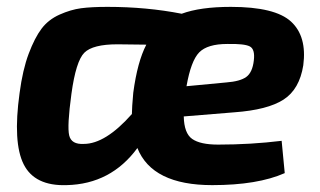

<svg xmlns="http://www.w3.org/2000/svg" viewBox="-20 -527 931 559"><path d="M800 -117 809 -23Q730 12 598 12Q423 12 380 -96Q303 9 174 12Q81 15 49 -48.5Q17 -112 37 -256Q46 -324 63.5 -370.5Q81 -417 101 -443.5Q121 -470 153.5 -484.5Q186 -499 216 -503Q246 -507 293 -507Q407 -507 509 -487Q563 -507 652 -507Q781 -507 827.5 -464Q874 -421 863 -337Q852 -267 805.5 -237Q759 -207 662 -200L515 -188Q516 -139 539.5 -122.5Q563 -106 615 -106Q710 -106 800 -117ZM523 -276 639 -287Q679 -290 697 -303Q715 -316 719 -351Q723 -384 707 -392Q691 -400 642 -399Q584 -399 560 -374.5Q536 -350 523 -276ZM224 -108Q287 -108 364 -195Q364 -213 368 -257Q380 -347 406 -397L322 -398Q250 -398 225.5 -373.5Q201 -349 188 -254Q175 -159 181.5 -132.5Q188 -106 224 -108Z"/></svg>

Font: Ezarion
Style: Bold Italic
Weight: 700
Italic angle: -8°
Designer: Natanael Gama
Version: Version 1.001;PS 001.001;hotconv 1.0.70;makeotf.lib2.5.58329